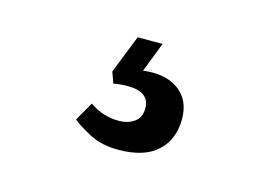

<svg xmlns="http://www.w3.org/2000/svg" viewBox="-48 -98 596 417"><g transform="rotate(15 250.0 110.5)"><path d="M240 234Q202 234 174 219Q146 204 135 194L159 152Q190 173 225 173Q245 173 259.5 163Q274 153 274 132Q274 95 225 95Q208 95 193 98L184 73L218 -13H274L248 54Q298 48 327.5 69.5Q357 91 357 134Q357 180 327.5 207Q298 234 240 234Z"/></g></svg>

Font: Literata Medium
Style: Regular
Weight: 500
Designer: Latin by Veronika Burian and Jose Scaglione. Greek by Irene Vlachou. Cyrillic by Vera Evstafieva.
Foundry: TypeTogether
Version: Version 3.103; ttfautohint (v1.8.4.7-5d5b);gftools[0.9.29]